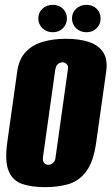

<svg xmlns="http://www.w3.org/2000/svg" viewBox="-20 -760 460 792"><path d="M166 12Q111 12 72 -1Q33 -14 16 -54Q-1 -94 10 -173L51 -465Q58 -515 85 -544.5Q112 -574 155 -587Q198 -600 252 -600Q307 -600 346.5 -587Q386 -574 405.5 -544.5Q425 -515 418 -465L377 -174Q366 -94 336.5 -54Q307 -14 264 -1Q221 12 166 12ZM179 -80Q184 -80 190.5 -82.5Q197 -85 202.5 -92Q208 -99 209 -110L260 -473Q262 -485 258 -491.5Q254 -498 248.5 -500.5Q243 -503 238 -503Q233 -503 226.5 -500.5Q220 -498 215 -491.5Q210 -485 208 -473L157 -110Q156 -99 159.5 -92Q163 -85 168.5 -82.5Q174 -80 179 -80ZM198 -627Q172 -627 155 -643.5Q138 -660 138 -684Q138 -708 155 -724Q172 -740 198 -740Q223 -740 239.5 -724Q256 -708 256 -684Q256 -660 239.5 -643.5Q223 -627 198 -627ZM337 -627Q311 -627 294 -643.5Q277 -660 277 -684Q277 -708 294 -724Q311 -740 337 -740Q362 -740 378.5 -724Q395 -708 395 -684Q395 -660 378.5 -643.5Q362 -627 337 -627Z"/></svg>

Font: Alumni Sans Thin Black
Style: Italic
Weight: 900
Italic angle: -8°
Version: Version 1.016